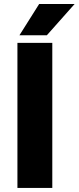

<svg xmlns="http://www.w3.org/2000/svg" viewBox="-20 -921 386 941"><path d="M236.3 -710.9V0H65.4V-710.9ZM75.2 -748 171.9 -901.4H345.7L209.5 -748Z"/></svg>

Font: Vazirmatn UI Black
Style: Regular
Weight: 900
Designer: Saber Rastikerdar
Foundry: Saber Rastikerdar
Version: Version 33.003